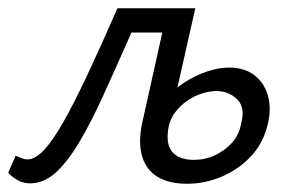

<svg xmlns="http://www.w3.org/2000/svg" viewBox="-36 -436 710 466"><path d="M37 9Q20 9 5.5 0.5Q-9 -8 -16 -17L2 -58Q10 -55 17 -52Q24 -49 30 -49Q49 -49 70 -71Q91 -93 117 -138.5Q143 -184 175.5 -253Q208 -322 249 -416H401L388 -357H283Q246 -273 215 -205Q184 -137 155.5 -89.5Q127 -42 98.5 -16.5Q70 9 37 9ZM418 10Q375 10 347 -6.5Q319 -23 309 -56.5Q299 -90 309 -137L371 -416H438L374 -132Q365 -88 381.5 -68Q398 -48 434 -48Q462 -48 485.5 -59Q509 -70 526.5 -89Q544 -108 549 -135Q560 -175 539.5 -195Q519 -215 489 -215Q474 -215 455.5 -209.5Q437 -204 420.5 -193Q404 -182 391.5 -166.5Q379 -151 374 -132H331Q342 -165 363 -191.5Q384 -218 411 -235.5Q438 -253 466.5 -262.5Q495 -272 520 -272Q558 -272 582 -253Q606 -234 614.5 -203Q623 -172 614 -135Q603 -88 572.5 -56Q542 -24 501.5 -7Q461 10 418 10Z"/></svg>

Font: Ysabeau Infant Medium
Style: Italic
Weight: 500
Italic angle: -12°
Designer: Christian Thalmann (Catharsis Fonts)
Version: Version 2.001;gftools[0.9.30]; featfreeze: ss01,ss02,lnum